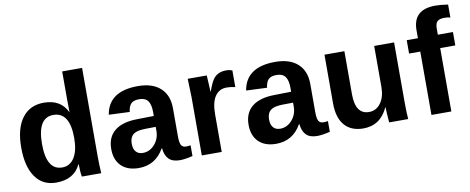

<svg xmlns="http://www.w3.org/2000/svg" viewBox="-64 -1008 3186 1301"><g transform="rotate(-10 1529.0 -357.5)"><path d="M545 0H412Q409 -13 407 -36Q405 -76 405 -86H403Q358 10 234 10Q142 10 91.5 -62Q41 -134 41 -264Q41 -395 94 -466.5Q147 -538 244 -538Q360 -538 404 -445H405L404 -532V-725H541V-115Q541 -59 545 0ZM406 -267Q406 -445 293 -445Q184 -445 184 -264Q184 -84 292 -84Q346 -84 376 -132Q406 -180 406 -267Z M803 10Q726 10 683 -32Q640 -74 640 -149Q640 -231 693.5 -274Q747 -317 849 -318L963 -320V-347Q963 -399 944.5 -424Q926 -449 885 -449Q847 -449 829.5 -432Q812 -415 807 -375L664 -381Q690 -538 891 -538Q991 -538 1045.5 -488.5Q1100 -439 1100 -349V-156Q1100 -112 1109.5 -95Q1119 -78 1143 -78Q1159 -78 1174 -81V-7Q1120 6 1086 6Q1036 6 1010.5 -19Q985 -44 980 -94H977Q918 10 803 10ZM963 -218V-245L892 -244Q845 -243 824 -233Q783 -216 783 -160Q783 -124 800 -105Q817 -86 847 -86Q895 -86 929 -125Q963 -164 963 -218Z M1374 0H1237V-404Q1237 -412 1233 -528H1364Q1365 -521 1367 -475Q1370 -430 1370 -416H1372Q1391 -470 1407 -494Q1437 -539 1499 -539Q1523 -539 1541 -531V-417Q1510 -424 1482 -424Q1430 -424 1402 -382Q1374 -340 1374 -259Z M1748 10Q1671 10 1628 -32Q1585 -74 1585 -149Q1585 -231 1638.5 -274Q1692 -317 1794 -318L1908 -320V-347Q1908 -399 1889.5 -424Q1871 -449 1830 -449Q1792 -449 1774.5 -432Q1757 -415 1752 -375L1609 -381Q1635 -538 1836 -538Q1936 -538 1990.5 -488.5Q2045 -439 2045 -349V-156Q2045 -112 2054.5 -95Q2064 -78 2088 -78Q2104 -78 2119 -81V-7Q2065 6 2031 6Q1981 6 1955.5 -19Q1930 -44 1925 -94H1922Q1863 10 1748 10ZM1908 -218V-245L1837 -244Q1790 -243 1769 -233Q1728 -216 1728 -160Q1728 -124 1745 -105Q1762 -86 1792 -86Q1840 -86 1874 -125Q1908 -164 1908 -218Z M2174 -528H2311V-232Q2311 -93 2405 -93Q2455 -93 2485.5 -135.5Q2516 -178 2516 -245V-528H2653V-118Q2653 -45 2657 0H2526Q2520 -70 2520 -105H2518Q2465 10 2348 10Q2264 10 2219 -42Q2174 -94 2174 -193Z M3058 -436H2954V0H2817V-436H2740V-528H2817V-583Q2817 -725 2971 -725Q3007 -725 3058 -717V-628Q3036 -633 3018 -633Q2983 -633 2968.5 -619Q2954 -605 2954 -570V-528H3058Z"/></g></svg>

Font: Libra Sans
Style: Bold
Weight: 700
Foundry: Context Ltd
Version: Version 1.000